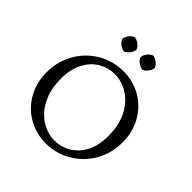

<svg xmlns="http://www.w3.org/2000/svg" viewBox="-255 -1203 1411 1411"><g transform="rotate(45 450.0 -497.5)"><path d="M436 10Q359 10 292.5 -17.5Q226 -45 176 -95.5Q126 -146 98 -214.5Q70 -283 70 -365Q70 -452 101 -526Q132 -600 186.5 -654.5Q241 -709 312 -739.5Q383 -770 464 -770Q541 -770 607.5 -742.5Q674 -715 724 -664.5Q774 -614 802 -545.5Q830 -477 830 -395Q830 -308 799 -234Q768 -160 713.5 -105.5Q659 -51 588 -20.5Q517 10 436 10ZM467 -50Q532 -50 590.5 -83.5Q649 -117 686 -184.5Q723 -252 723 -354Q723 -443 698 -509.5Q673 -576 631.5 -620.5Q590 -665 538.5 -687.5Q487 -710 434 -710Q369 -710 310.5 -676.5Q252 -643 215 -575.5Q178 -508 178 -406Q178 -317 203 -250.5Q228 -184 269.5 -139.5Q311 -95 362.5 -72.5Q414 -50 467 -50ZM365 -875Q348 -875 324.5 -890Q301 -905 290 -930Q290 -948 305 -971Q320 -994 345 -1005Q362 -1005 385.5 -990.5Q409 -976 420 -950Q420 -932 405 -909Q390 -886 365 -875ZM555 -875Q538 -875 514.5 -890Q491 -905 480 -930Q480 -948 495 -971Q510 -994 535 -1005Q552 -1005 575.5 -990.5Q599 -976 610 -950Q610 -932 595 -909Q580 -886 555 -875Z"/></g></svg>

Font: Anvers
Style: Regular
Weight: 400
Designer: Ishtar van Looy
Version: Version 1.000